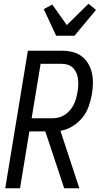

<svg xmlns="http://www.w3.org/2000/svg" viewBox="-20 -1006 540 1026"><path d="M323 0 222 -304H137L87 0H8L129 -735H310Q339 -735 366.5 -728.5Q394 -722 415.5 -706Q437 -690 451 -666.5Q465 -643 471 -616Q477 -589 476.5 -560Q476 -531 471 -502Q465 -469 453.5 -436.5Q442 -404 419.5 -376.5Q397 -349 366 -330.5Q335 -312 303 -307L404 0ZM261 -374Q278 -374 295 -378.5Q312 -383 327 -393Q342 -403 354 -417Q366 -431 374 -447Q382 -463 386.5 -480Q391 -497 394 -513Q397 -531 398 -548.5Q399 -566 397 -583Q395 -600 388.5 -615.5Q382 -631 371 -642.5Q360 -654 344 -659.5Q328 -665 310 -665H197L149 -374ZM280 -815 214 -957 259 -982 337 -872 453 -986 493 -953 378 -815Z"/></svg>

Font: Iosevka Term Oblique
Style: Regular
Weight: 400
Italic angle: -9°
Monospace: yes
Designer: Belleve Invis
Foundry: Belleve Invis
Version: Version 31.4.0